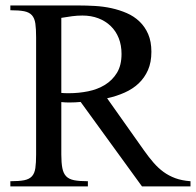

<svg xmlns="http://www.w3.org/2000/svg" viewBox="-20 -668 703 688"><path d="M488.8 0 269 -302.7Q250.5 -300.8 231 -300.8Q222.7 -300.8 215.1 -301Q207.5 -301.3 199.7 -302.2V-114.3Q199.7 -84.5 203.4 -65.7Q207 -46.9 217 -36.4Q227.1 -25.9 245.8 -22.2Q264.6 -18.6 294.9 -18.6V0H17.1V-18.6Q48.3 -18.6 66.7 -22.2Q85 -25.9 94.5 -36.4Q104 -46.9 106.7 -65.7Q109.4 -84.5 109.4 -114.3V-534.2Q109.4 -564.5 106.7 -583.5Q104 -602.5 94.5 -613.3Q85 -624 66.7 -627.7Q48.3 -631.3 17.1 -631.3V-648.4H261.7Q289.6 -648.4 319.8 -646.7Q350.1 -645 379.2 -638.7Q408.2 -632.3 434.1 -621.1Q460 -609.9 479.7 -591.1Q499.5 -572.3 511 -545.7Q522.5 -519 522.5 -482.4Q522.5 -444.8 510.3 -417Q498 -389.2 476.8 -369.1Q455.6 -349.1 426.5 -336.2Q397.5 -323.2 363.8 -315.9L496.1 -128.9Q513.7 -104 530.3 -85Q546.9 -65.9 565.9 -52Q585 -38.1 608.2 -29.5Q631.3 -21 662.6 -18.6V0ZM415.5 -474.6Q415.5 -505.9 405.5 -531.2Q395.5 -556.6 376.7 -574.7Q357.9 -592.8 332.3 -602.5Q306.6 -612.3 275.4 -612.3Q256.8 -612.3 238.3 -609.9Q219.7 -607.4 199.7 -604V-335Q204.1 -334.5 211.4 -334.2Q218.8 -334 227.1 -334Q261.7 -334 295.7 -340.8Q329.6 -347.7 356.2 -364Q382.8 -380.4 399.2 -407.2Q415.5 -434.1 415.5 -474.6Z"/></svg>

Font: Kitab
Style: Regular
Weight: 400
Designer: SIL International
Foundry: Khaled Hosny
Version: Version 1.000